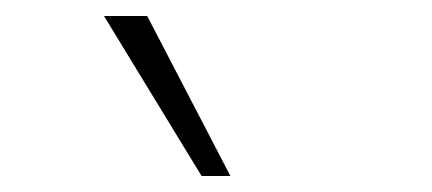

<svg xmlns="http://www.w3.org/2000/svg" viewBox="-20 -769 540 240"><path d="M232 -549 110 -749H164L268 -549Z"/></svg>

Font: Nunito Sans ExtraLight
Style: Regular
Weight: 200
Designer: Vernon Adams
Foundry: Vernon Adams
Version: Version 3.006; ttfautohint (v1.8.3)